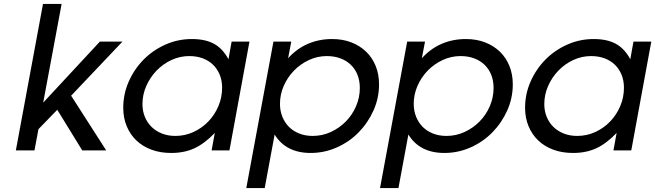

<svg xmlns="http://www.w3.org/2000/svg" viewBox="-20 -759 3307 969"><path d="M197 -739H291L198 -241L484 -549H598L339 -276L516 0H395L269 -205L174 -107L154 0H60Z M1064 -88Q1012 -34 961 -10.5Q910 13 844 13Q789 13 744.5 -3.5Q700 -20 668.5 -50Q637 -80 619.5 -122Q602 -164 602 -215Q602 -285 630 -348Q658 -411 705 -458.5Q752 -506 815 -534Q878 -562 948 -562Q1016 -562 1060 -538Q1104 -514 1133 -460L1149 -549H1239L1138 0H1048ZM699 -234Q699 -199 711 -169.5Q723 -140 745 -118.5Q767 -97 797.5 -85Q828 -73 865 -73Q914 -73 957 -93Q1000 -113 1032 -146.5Q1064 -180 1082.5 -224Q1101 -268 1101 -316Q1101 -352 1089 -381.5Q1077 -411 1055.5 -432Q1034 -453 1003.5 -464.5Q973 -476 935 -476Q888 -476 845 -456Q802 -436 769.5 -402Q737 -368 718 -324.5Q699 -281 699 -234Z M1360 -549H1450L1434 -465Q1477 -513 1533.5 -537.5Q1590 -562 1656 -562Q1710 -562 1753.5 -545Q1797 -528 1828 -498Q1859 -468 1876 -426Q1893 -384 1893 -333Q1893 -264 1865 -201.5Q1837 -139 1790 -91Q1743 -43 1680 -15Q1617 13 1548 13Q1423 13 1366 -80L1316 190H1223ZM1393 -235Q1393 -200 1405 -170Q1417 -140 1438.5 -118.5Q1460 -97 1490.5 -85Q1521 -73 1558 -73Q1607 -73 1650 -93Q1693 -113 1725.5 -146Q1758 -179 1777 -223Q1796 -267 1796 -315Q1796 -351 1784.5 -380.5Q1773 -410 1751 -431.5Q1729 -453 1698 -464.5Q1667 -476 1629 -476Q1582 -476 1539 -456Q1496 -436 1463.5 -402.5Q1431 -369 1412 -325.5Q1393 -282 1393 -235Z M2035 -549H2125L2109 -465Q2152 -513 2208.5 -537.5Q2265 -562 2331 -562Q2385 -562 2428.5 -545Q2472 -528 2503 -498Q2534 -468 2551 -426Q2568 -384 2568 -333Q2568 -264 2540 -201.5Q2512 -139 2465 -91Q2418 -43 2355 -15Q2292 13 2223 13Q2098 13 2041 -80L1991 190H1898ZM2068 -235Q2068 -200 2080 -170Q2092 -140 2113.5 -118.5Q2135 -97 2165.5 -85Q2196 -73 2233 -73Q2282 -73 2325 -93Q2368 -113 2400.5 -146Q2433 -179 2452 -223Q2471 -267 2471 -315Q2471 -351 2459.5 -380.5Q2448 -410 2426 -431.5Q2404 -453 2373 -464.5Q2342 -476 2304 -476Q2257 -476 2214 -456Q2171 -436 2138.5 -402.5Q2106 -369 2087 -325.5Q2068 -282 2068 -235Z M3092 -88Q3040 -34 2989 -10.5Q2938 13 2872 13Q2817 13 2772.5 -3.5Q2728 -20 2696.5 -50Q2665 -80 2647.5 -122Q2630 -164 2630 -215Q2630 -285 2658 -348Q2686 -411 2733 -458.5Q2780 -506 2843 -534Q2906 -562 2976 -562Q3044 -562 3088 -538Q3132 -514 3161 -460L3177 -549H3267L3166 0H3076ZM2727 -234Q2727 -199 2739 -169.5Q2751 -140 2773 -118.5Q2795 -97 2825.5 -85Q2856 -73 2893 -73Q2942 -73 2985 -93Q3028 -113 3060 -146.5Q3092 -180 3110.5 -224Q3129 -268 3129 -316Q3129 -352 3117 -381.5Q3105 -411 3083.5 -432Q3062 -453 3031.5 -464.5Q3001 -476 2963 -476Q2916 -476 2873 -456Q2830 -436 2797.5 -402Q2765 -368 2746 -324.5Q2727 -281 2727 -234Z"/></svg>

Font: Involve Medium Oblique
Style: Italic
Weight: 500
Italic angle: -10.5°
Designer: Stefan Peev
Foundry: Context Ltd.
Version: Version 1.001